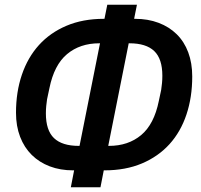

<svg xmlns="http://www.w3.org/2000/svg" viewBox="-20 -756 853 816"><path d="M295 -32H291Q236 -32 191.5 -49Q147 -66 115 -97.5Q83 -129 65.5 -174.5Q48 -220 48 -277Q48 -365 73 -438.5Q98 -512 145.5 -564.5Q193 -617 262.5 -646.5Q332 -676 421 -676H424L436 -736H562L550 -676H554Q609 -676 654 -659Q699 -642 731 -610.5Q763 -579 780 -533.5Q797 -488 797 -431Q797 -343 772.5 -269.5Q748 -196 700.5 -143.5Q653 -91 583.5 -61.5Q514 -32 424 -32H421L407 40H281ZM405 -572H402Q320 -572 265 -526Q210 -480 190 -381L180 -334Q178 -320 176.5 -305.5Q175 -291 175 -274Q175 -202 209.5 -169Q244 -136 315 -136H318ZM443 -136Q525 -136 580 -182Q635 -228 655 -327L665 -374Q667 -388 668.5 -402.5Q670 -417 670 -434Q670 -506 635.5 -539Q601 -572 530 -572H527L440 -136Z"/></svg>

Font: IBM Plex Sans SmBld
Style: Italic
Weight: 600
Italic angle: -11°
Designer: Mike Abbink, Paul van der Laan, Pieter van Rosmalen
Foundry: Bold Monday
Version: Version 3.005